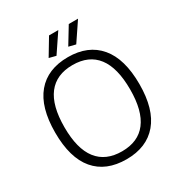

<svg xmlns="http://www.w3.org/2000/svg" viewBox="-214 -1080 1162 1238"><g transform="rotate(-30 367.5 -461.0)"><path d="M404 -807 480 -932H549L456 -794ZM258 -807 333 -932H402L309 -794ZM612 -369Q612 -530 550.5 -610.5Q489 -691 368 -691Q247 -691 185 -610.5Q123 -530 123 -369Q123 -209 185 -129Q247 -49 368 -49Q489 -49 550.5 -129.5Q612 -210 612 -369ZM368 10Q216 10 135 -85.5Q54 -181 54 -369Q54 -557 135 -653.5Q216 -750 368 -750Q518 -750 599.5 -653.5Q681 -557 681 -369Q681 -182 599.5 -86Q518 10 368 10Z"/></g></svg>

Font: EncodeSans
Style: Light
Weight: 300
Designer: Pablo Impallari, Andres Torresi
Foundry: Pablo Impallari, Andres Torresi
Version: Version 1.000; ttfautohint (v1.4.1)